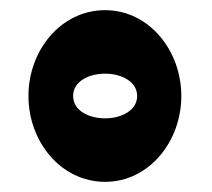

<svg xmlns="http://www.w3.org/2000/svg" viewBox="-20 -989 417 378"><path d="M337 -800C337 -890 273 -969 187 -969C100 -969 36 -890 36 -800C36 -710 100 -631 187 -631C273 -631 337 -710 337 -800ZM124 -800C124 -829 155 -844 187 -844C218 -844 250 -829 250 -800C250 -771 218 -756 187 -756C155 -756 124 -771 124 -800Z"/></svg>

Font: Nupuram
Style: Bold
Weight: 700
Designer: Santhosh Thottingal (santhosh.thottingal@gmail.com)
Foundry: SMC
Version: Version 1.000